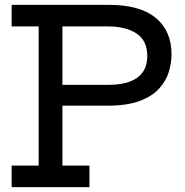

<svg xmlns="http://www.w3.org/2000/svg" viewBox="-20 -772 762 792"><path d="M28 0V-89H139.5V-663H28V-752H237.5V-89H349V0ZM224 -336V-422H426.5Q505.5 -422 546.5 -451.8Q587.5 -481.5 587.5 -541Q587.5 -604.5 543.2 -633.8Q499 -663 425 -663H212.5V-752H428.5Q557.5 -752 622.5 -698.2Q687.5 -644.5 687.5 -548Q687.5 -514 676.8 -477Q666 -440 637.5 -407.8Q609 -375.5 556.8 -355.8Q504.5 -336 422 -336Z"/></svg>

Font: Hepta Slab Medium
Style: Regular
Weight: 500
Designer: Michael LaGattuta
Foundry: Michael LaGattuta
Version: Version 1.102